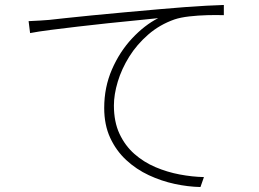

<svg xmlns="http://www.w3.org/2000/svg" viewBox="-20 -731 1040 772"><path d="M95 -646Q123 -647 143 -648.5Q163 -650 178 -651Q196 -653 241.5 -658Q287 -663 348.5 -669Q410 -675 481 -681.5Q552 -688 621 -694Q678 -699 724.5 -702.5Q771 -706 809.5 -708Q848 -710 880 -711V-670Q850 -671 813 -670Q776 -669 741 -665Q706 -661 682 -653Q622 -632 576 -592Q530 -552 499.5 -503Q469 -454 453.5 -402.5Q438 -351 438 -307Q438 -241 460.5 -193Q483 -145 520.5 -112Q558 -79 605 -59Q652 -39 702.5 -29.5Q753 -20 800 -19L786 21Q736 20 682.5 8.5Q629 -3 578.5 -26.5Q528 -50 487.5 -87.5Q447 -125 423 -177Q399 -229 399 -297Q399 -380 430 -451.5Q461 -523 511 -576.5Q561 -630 616 -658Q581 -654 527.5 -649Q474 -644 413.5 -637.5Q353 -631 292.5 -624Q232 -617 182 -610.5Q132 -604 101 -598Z"/></svg>

Font: Noto Sans KR ExtraLight
Style: Regular
Weight: 250
Designer: Ryoko NISHIZUKA  (kana, bopomofo & ideographs); Paul D. Hunt (Latin, Greek & Cyrillic); Sandoll Communications , Soo-you
Foundry: Adobe
Version: Version 2.004-H2;hotconv 1.0.118;makeotfexe 2.5.65603